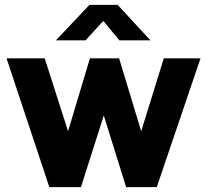

<svg xmlns="http://www.w3.org/2000/svg" viewBox="-20 -770 852 790"><path d="M625 0H499L407 -295L313 0H183L7 -530H164L260 -230L350 -530H470L561 -230L654 -530H805ZM405 -684 332 -604H210L348 -750H464L599 -604H471Z"/></svg>

Font: Morrison
Style: Bold
Weight: 700
Designer: Pablo Impallari, Rodrigo Fuenzalida (Modified by Dan O. Williams)
Version: Version 0.03;June 6, 2019;FontCreator 11.5.0.2425 64-bit; tt